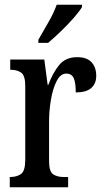

<svg xmlns="http://www.w3.org/2000/svg" viewBox="-20 -786 437 806"><path d="M21 0V-43H24Q50 -43 68 -55.5Q86 -68 86 -115V-425Q86 -469 69 -481Q52 -493 26 -493H23V-536H166L180 -430H183Q201 -479 228 -512.5Q255 -546 304 -546Q345 -546 364.5 -524.5Q384 -503 384 -468Q384 -435 363 -416.5Q342 -398 298 -398Q298 -439 289.5 -458Q281 -477 258 -477Q234 -477 218 -446Q202 -415 194 -368.5Q186 -322 186 -276V-110Q186 -66 203 -54.5Q220 -43 246 -43H266V0ZM141 -619Q162 -656 184 -694Q206 -732 218 -766H324V-756Q314 -739 290 -711.5Q266 -684 236.5 -655.5Q207 -627 182 -606H141Z"/></svg>

Font: Noto Serif Myanmar ExtraCondensed Medium
Style: Regular
Weight: 500
Width: 2
Designer: Ben Mitchell and the Monotype Design Team
Foundry: Monotype Imaging Inc.
Version: Version 2.106; ttfautohint (v1.8.4.7-5d5b)